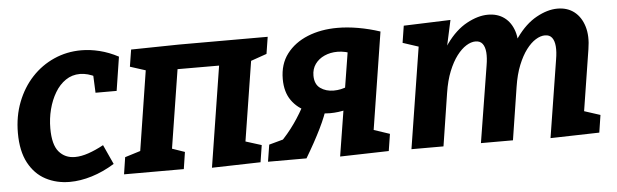

<svg xmlns="http://www.w3.org/2000/svg" viewBox="-41 -678 2646 824"><g transform="rotate(-5 1282.0 -266.5)"><path d="M230.8 12.1Q173.6 12.1 127.2 -12.3Q80.9 -36.7 53.7 -87.5Q26.6 -138.3 26.6 -216.1Q26.6 -288.2 50.2 -348.9Q73.8 -409.6 114.9 -453.7Q156 -497.8 210.8 -522.1Q265.6 -546.4 328.1 -546.4Q366.3 -546.4 406.7 -536.4Q447.2 -526.4 487.3 -505.1L464.6 -359.5H373.6L370.1 -440.9L383.6 -426.5Q347.1 -445.6 313.9 -445.6Q279.6 -445.6 252.3 -427Q225 -408.5 206.2 -376.8Q187.3 -345.1 177.1 -305.6Q167 -266.1 167 -223.9Q167 -153.5 193.1 -123Q219.2 -92.4 262.1 -92.4Q288.9 -92.4 320.4 -103.2Q351.9 -114 386.1 -132.6L424.5 -48.4Q375.6 -18.3 326 -3.1Q276.3 12.1 230.8 12.1Z M843.4 4.7 917.9 -466.3 947.4 -429.3 696.9 -429.7 738.9 -466.3 674.3 -57.8 659.7 -98.6 733.7 -73 722.5 0H465L476.2 -73L571.9 -102.7L537.3 -57.8L603 -476.8L630.5 -425.8L530.3 -457.9L541.9 -530.9L747.6 -534.3H1130.6L1119.1 -461.6L1022.7 -427.9L1057.3 -479.2L990.5 -57.8L973.2 -102.3L1064.6 -73.6L1053.1 -0.6Z M1368.2 -184.3Q1316.7 -184.3 1273.7 -201.7Q1230.7 -219 1204.9 -255.5Q1179.2 -291.9 1179.2 -347.8Q1179.2 -412 1212.6 -455.9Q1246 -499.9 1303.1 -523.2Q1360.1 -546.4 1431.7 -546.4Q1474.1 -546.4 1520.9 -538.3Q1567.7 -530.2 1614.8 -514.7L1492.6 -428.2Q1475.1 -436.2 1457.6 -440.2Q1440.1 -444.2 1423 -444.2Q1392.1 -444.2 1366.8 -432.8Q1341.6 -421.5 1326.6 -400.6Q1311.7 -379.7 1311.7 -351.2Q1311.7 -313.8 1335.5 -296.7Q1359.2 -279.7 1393 -279.7Q1424.6 -279.7 1454.2 -292.6L1441.3 -193.5Q1422.4 -188.9 1404.4 -186.6Q1386.4 -184.3 1368.2 -184.3ZM1085.2 0 1096.8 -72.7 1173.8 -93.8 1141.7 -73.1Q1179.4 -110.8 1208.8 -152.6Q1238.3 -194.4 1262.2 -241.8L1355.9 -216.5Q1344 -175 1317.4 -120.8Q1290.8 -66.6 1251 0ZM1395.5 4.7 1476.5 -500.1 1614.8 -514.7 1537.8 -26.5 1489.2 -116.3 1617 -73.6 1605.5 -0.6Z M2301.9 4.7 2355.1 -329.6Q2360.7 -362.2 2358.7 -386.1Q2356.7 -410.1 2346.5 -423.4Q2336.3 -436.7 2316.5 -436.7Q2297.1 -436.7 2276.2 -423.7Q2255.2 -410.7 2235.6 -384.8Q2216 -358.9 2200.1 -319.6Q2184.2 -280.2 2176 -227.2L2140.5 0H2002.5L2055.7 -329.6Q2061.3 -362.2 2059.4 -386.1Q2057.4 -410.1 2047.2 -423.4Q2036.9 -436.7 2017.1 -436.7Q1998.1 -436.7 1977.1 -423.7Q1956.2 -410.7 1936.4 -384.8Q1916.6 -358.9 1900.7 -319.6Q1884.8 -280.2 1876.6 -227.2L1841.2 0H1703.2L1775.7 -457L1832.1 -416.3L1705 -457.9L1716.5 -530.9L1918.3 -538L1881.3 -368.2L1838.8 -292.1Q1859.9 -381.9 1900.2 -437.9Q1940.5 -493.9 1988.9 -520.1Q2037.4 -546.4 2080.2 -546.4Q2121.7 -546.4 2150.4 -525.2Q2179.1 -503.9 2191.8 -464.9Q2204.4 -425.8 2196.5 -373L2191.9 -343L2140.2 -292.1Q2161.3 -381.9 2201.3 -437.9Q2241.2 -493.9 2289 -520.1Q2336.7 -546.4 2379.5 -546.4Q2422.4 -546.4 2451.8 -523.5Q2481.2 -500.5 2493.8 -459.1Q2506.5 -417.6 2497.2 -361.4L2451.7 -73.6L2392.2 -118.4L2524.1 -75.7L2512.5 -0.6Z"/></g></svg>

Font: Bitter Thin
Style: Italic
Weight: 100
Italic angle: -9°
Designer: Sol Matas, and Bitter project Authors
Foundry: Sol Matas
Version: Version 2.002